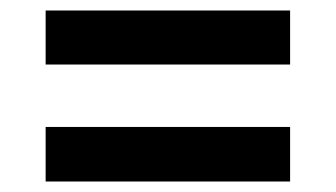

<svg xmlns="http://www.w3.org/2000/svg" viewBox="-20 -488 640 366"><path d="M67 -365V-468H533V-365ZM67 -142V-246H533V-142Z"/></svg>

Font: IBM Plex Sans Hebrew SemiBold
Style: Regular
Weight: 600
Designer: Mike Abbink, Paul van der Laan, Pieter van Rosmalen, Yanek Iontef
Foundry: Bold Monday
Version: Version 1.2